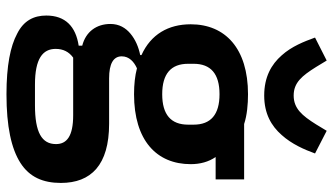

<svg xmlns="http://www.w3.org/2000/svg" viewBox="-238 -579 1029 593"><g transform="rotate(90 276.5 -282.5)"><path d="M545 44C545 99 527 141 483 169C439 197 371 212 271 212C183 212 123 200 84 179C44 159 28 128 28 89C28 30 62 -2 121 -11V-22C78 -33 54 -66 54 -109C54 -136 66 -156 84 -171C102 -186 125 -196 150 -201V-205C86 -234 55 -288 55 -357C55 -464 130 -534 271 -534C302 -534 336 -531 363 -522H534V-434H465C480 -412 487 -386 487 -357C487 -252 414 -182 271 -182C240 -182 214 -185 191 -191C171 -182 154 -167 154 -144C154 -118 177 -105 222 -105H362C490 -105 545 -49 545 44ZM271 -269C334 -269 365 -296 365 -349V-366C365 -419 334 -446 271 -446C208 -446 177 -419 177 -366V-349C177 -296 208 -269 271 -269ZM425 59C425 26 401 6 336 6H158C140 19 131 37 131 60C131 100 161 124 241 124H305C389 124 425 103 425 59ZM275 -584C218 -584 179 -606 151 -638C123 -669 108 -708 96 -741L167 -777L187 -744C214 -701 235 -675 275 -675C315 -675 337 -701 364 -744L384 -777L454 -741C442 -708 425 -669 397 -638C369 -606 331 -584 275 -584Z"/></g></svg>

Font: Plexus Sans SemiBold
Style: Regular
Weight: 600
Version: Version 2.001;PS 002.001;hotconv 1.0.70;makeotf.lib2.5.58329